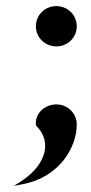

<svg xmlns="http://www.w3.org/2000/svg" viewBox="-20 -469 297 629"><path d="M231.5 -61C231.5 -98 201.5 -127 164.5 -127C128.5 -127 94.5 -99 97.5 -61V-59L98.5 -57C145.5 -11 132.5 49 86.5 95C75.5 106 61.5 117 47.5 126L25.5 140L51.5 135C177.5 112 231.5 11 231.5 -61ZM97.5 -383C97.5 -346 127.5 -317 164.5 -317C201.5 -317 231.5 -346 231.5 -383C231.5 -420 201.5 -449 164.5 -449C127.5 -449 97.5 -420 97.5 -383Z"/></svg>

Font: Charger
Style: Bd
Weight: 400
Designer: Jasper
Foundry: Cannot Into Space Fonts
Version: Version 0.98